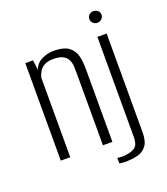

<svg xmlns="http://www.w3.org/2000/svg" viewBox="-134 -711 795 916"><g transform="rotate(-20 263.5 -253.0)"><path d="M57 0V-495H96L103 -444Q111 -473 140.5 -488.5Q170 -504 201 -504Q255 -504 280 -485Q305 -466 312 -436Q319 -406 319 -372V0H271V-364Q271 -383 270 -401.5Q269 -420 261.5 -435Q254 -450 237 -459Q220 -468 188 -468Q159 -468 141.5 -457.5Q124 -447 116.5 -432.5Q109 -418 105 -405V0ZM339 111Q335 110 326 109.5Q317 109 315 108V80Q318 81 326 81.5Q334 82 341 82Q379 81 401 68Q423 55 423 14V-495H470V6Q470 53 452 75.5Q434 98 404.5 104.5Q375 111 339 111ZM447 -558Q434 -558 425 -567Q416 -576 416 -588Q416 -601 425 -609Q434 -617 447 -617Q459 -617 468.5 -609Q478 -601 478 -588Q478 -576 468.5 -567Q459 -558 447 -558Z"/></g></svg>

Font: Alumni Sans Thin Light
Style: Regular
Weight: 300
Version: Version 1.018